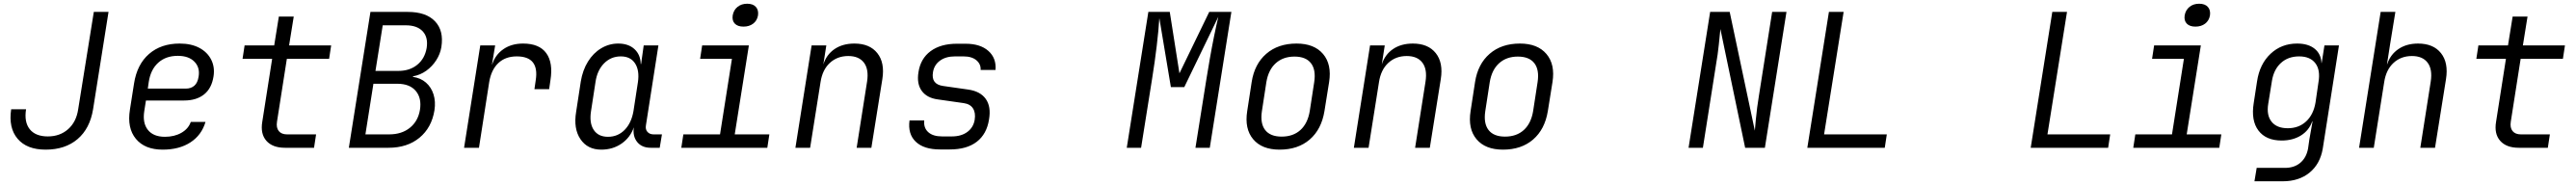

<svg xmlns="http://www.w3.org/2000/svg" viewBox="-20 -794 13840 994"><path d="M225 10Q124 10 74.5 -48.5Q25 -107 40 -207H120Q109 -138 140 -99.5Q171 -61 237 -61Q302 -61 346 -100Q390 -139 400 -207L484 -730H563L480 -207Q463 -103 396.5 -46.5Q330 10 225 10Z M854 10Q758 10 710 -48Q662 -106 678 -205L700 -345Q716 -448 780.5 -504Q845 -560 945 -560Q1007 -560 1050.5 -537Q1094 -514 1114.5 -473.5Q1135 -433 1127 -383Q1117 -319 1076 -286.5Q1035 -254 969 -254H764L755 -197Q745 -133 774.5 -96Q804 -59 866 -59Q917 -59 954.5 -80.5Q992 -102 1005 -139H1084Q1063 -68 1003 -29Q943 10 854 10ZM774 -318H979Q1006 -318 1024 -333.5Q1042 -349 1047 -383Q1055 -431 1024.5 -462.5Q994 -494 935 -494Q871 -494 830 -457Q789 -420 779 -353Z M1511 0Q1444 0 1411 -37.5Q1378 -75 1389 -140L1442 -478H1283L1294 -550H1453L1478 -705H1558L1533 -550H1759L1748 -478H1521L1468 -140Q1463 -108 1477.5 -90Q1492 -72 1522 -72H1678L1667 0Z M1854 0 1970 -730H2171Q2269 -730 2317 -679.5Q2365 -629 2351 -541Q2345 -504 2323.5 -470.5Q2302 -437 2270 -414Q2238 -391 2199 -384L2198 -381Q2240 -375 2268.5 -350Q2297 -325 2309 -286.5Q2321 -248 2314 -202Q2299 -108 2233.5 -54Q2168 0 2067 0ZM1997 -413H2120Q2181 -413 2221.5 -446Q2262 -479 2272 -536Q2281 -593 2251 -625.5Q2221 -658 2160 -658H2036ZM1943 -72H2071Q2138 -72 2182 -107.5Q2226 -143 2236 -204Q2246 -267 2213.5 -305.5Q2181 -344 2114 -344H1986Z M2473 0 2560 -550H2640L2623 -448H2624Q2641 -500 2684.5 -530Q2728 -560 2790 -560Q2877 -560 2914.5 -508.5Q2952 -457 2937 -363L2930 -315H2851L2858 -363Q2878 -491 2756 -491Q2695 -491 2657 -455Q2619 -419 2608 -353L2553 0Z M3210 10Q3136 10 3098 -46.5Q3060 -103 3075 -193L3100 -356Q3110 -417 3138.5 -463Q3167 -509 3209.5 -534.5Q3252 -560 3301 -560Q3356 -560 3388.5 -530Q3421 -500 3422 -450H3424L3438 -550H3517L3450 -121Q3446 -99 3458 -85.5Q3470 -72 3491 -72H3536L3524 0H3476Q3428 0 3403 -31Q3378 -62 3385 -110Q3366 -55 3319 -22.5Q3272 10 3210 10ZM3246 -59Q3299 -59 3335.5 -96Q3372 -133 3383 -197L3407 -353Q3416 -416 3391.5 -453.5Q3367 -491 3315 -491Q3262 -491 3225 -453.5Q3188 -416 3179 -353L3155 -197Q3145 -133 3169.5 -96Q3194 -59 3246 -59Z M3640 0 3651 -72H3848L3912 -478H3741L3752 -550H4003L3927 -72H4113L4102 0ZM3974 -651Q3943 -651 3927.5 -667Q3912 -683 3916 -711Q3921 -740 3942 -757Q3963 -774 3994 -774Q4025 -774 4040.5 -757Q4056 -740 4052 -711Q4047 -683 4026 -667Q4005 -651 3974 -651Z M4253 0 4340 -550H4419L4403 -448Q4420 -501 4463.5 -530.5Q4507 -560 4570 -560Q4652 -560 4693 -508.5Q4734 -457 4720 -369L4661 0H4582L4638 -356Q4648 -422 4621 -457.5Q4594 -493 4537 -493Q4478 -493 4438 -456Q4398 -419 4388 -353L4332 0Z M5030 9Q4943 9 4899.5 -32.5Q4856 -74 4866 -147H4945Q4941 -107 4966.5 -84Q4992 -61 5041 -61H5093Q5144 -61 5176.5 -85Q5209 -109 5216 -150Q5222 -188 5207 -211.5Q5192 -235 5157 -240L5017 -260Q4959 -268 4931.5 -306Q4904 -344 4914 -406Q4925 -479 4979 -519Q5033 -559 5120 -559H5167Q5246 -559 5289.5 -520.5Q5333 -482 5328 -418H5248Q5250 -449 5225.5 -470Q5201 -491 5156 -491H5110Q5061 -491 5029.5 -468Q4998 -445 4992 -406Q4981 -341 5047 -332L5180 -313Q5246 -304 5275.5 -262.5Q5305 -221 5293 -152Q5281 -74 5227.5 -32.5Q5174 9 5082 9Z M6033 0 6149 -730H6264L6316 -400L6476 -730H6595L6479 0H6402L6461 -370Q6469 -420 6479.5 -480Q6490 -540 6502 -599Q6514 -658 6525 -704L6342 -326H6270L6208 -697Q6204 -632 6194 -547.5Q6184 -463 6169 -370L6110 0Z M6854 10Q6759 10 6712 -46Q6665 -102 6680 -197L6704 -353Q6719 -450 6782.5 -505Q6846 -560 6945 -560Q7040 -560 7087.5 -504Q7135 -448 7120 -353L7095 -197Q7079 -99 7016 -44.5Q6953 10 6854 10ZM6865 -60Q6927 -60 6966 -95.5Q7005 -131 7016 -197L7040 -353Q7050 -419 7022.5 -454.5Q6995 -490 6934 -490Q6873 -490 6833.5 -454.5Q6794 -419 6783 -353L6759 -197Q6749 -131 6776.5 -95.5Q6804 -60 6865 -60Z M7253 0 7340 -550H7419L7403 -448Q7420 -501 7463.5 -530.5Q7507 -560 7570 -560Q7652 -560 7693 -508.5Q7734 -457 7720 -369L7661 0H7582L7638 -356Q7648 -422 7621 -457.5Q7594 -493 7537 -493Q7478 -493 7438 -456Q7398 -419 7388 -353L7332 0Z M8054 10Q7959 10 7912 -46Q7865 -102 7880 -197L7904 -353Q7919 -450 7982.5 -505Q8046 -560 8145 -560Q8240 -560 8287.5 -504Q8335 -448 8320 -353L8295 -197Q8279 -99 8216 -44.5Q8153 10 8054 10ZM8065 -60Q8127 -60 8166 -95.5Q8205 -131 8216 -197L8240 -353Q8250 -419 8222.5 -454.5Q8195 -490 8134 -490Q8073 -490 8033.5 -454.5Q7994 -419 7983 -353L7959 -197Q7949 -131 7976.5 -95.5Q8004 -60 8065 -60Z M9051 0 9167 -730H9272L9407 -92Q9409 -115 9412 -148Q9415 -181 9419.5 -216Q9424 -251 9429 -280L9500 -730H9577L9461 0H9355L9222 -638Q9219 -608 9213.5 -554Q9208 -500 9199 -450L9128 0Z M9689 0 9805 -730H9884L9779 -72H10116L10105 0Z M10889 0 11005 -730H11084L10979 -72H11316L11305 0Z M11440 0 11451 -72H11648L11712 -478H11541L11552 -550H11803L11727 -72H11913L11902 0ZM11774 -651Q11743 -651 11727.5 -667Q11712 -683 11716 -711Q11721 -740 11742 -757Q11763 -774 11794 -774Q11825 -774 11840.5 -757Q11856 -740 11852 -711Q11847 -683 11826 -667Q11805 -651 11774 -651Z M12091 180 12103 108H12255Q12305 108 12337.5 80.5Q12370 53 12379 4L12386 -45L12403 -141H12401Q12384 -93 12340.5 -66Q12297 -39 12237 -39Q12153 -39 12112.5 -92.5Q12072 -146 12087 -240L12105 -357Q12119 -450 12177.5 -505Q12236 -560 12320 -560Q12380 -560 12414.5 -532Q12449 -504 12451 -455H12452L12467 -550H12545L12458 4Q12444 87 12387 133.5Q12330 180 12243 180ZM12270 -105Q12329 -105 12368.5 -141.5Q12408 -178 12419 -243L12435 -353Q12446 -418 12418 -454.5Q12390 -491 12331 -491Q12272 -491 12233.5 -456Q12195 -421 12185 -360L12165 -236Q12155 -175 12183 -140Q12211 -105 12270 -105Z M12653 0 12769 -730H12848L12820 -558L12803 -449H12804Q12821 -501 12864.5 -530.5Q12908 -560 12970 -560Q13052 -560 13093 -508.5Q13134 -457 13120 -369L13061 0H12982L13038 -356Q13048 -422 13021 -457.5Q12994 -493 12937 -493Q12878 -493 12838 -456Q12798 -419 12788 -353L12732 0Z M13511 0Q13444 0 13411 -37.5Q13378 -75 13389 -140L13442 -478H13283L13294 -550H13453L13478 -705H13558L13533 -550H13759L13748 -478H13521L13468 -140Q13463 -108 13477.5 -90Q13492 -72 13522 -72H13678L13667 0Z"/></svg>

Font: JetBrains Mono NL Light
Style: Italic
Weight: 300
Italic angle: -9°
Designer: Philipp Nurullin, Konstantin Bulenkov
Foundry: JetBrains
Version: Version 2.304; ttfautohint (v1.8.4.7-5d5b)